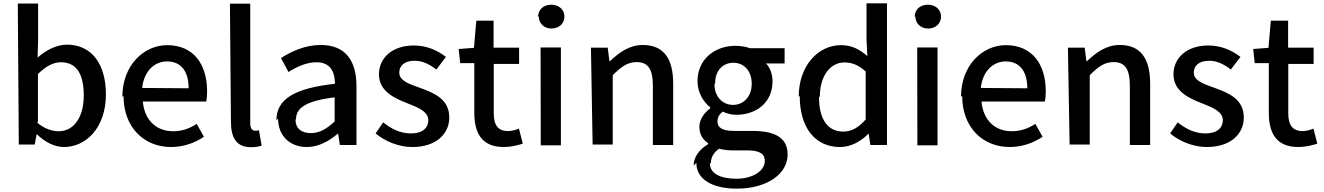

<svg xmlns="http://www.w3.org/2000/svg" viewBox="-20 -831 7889 1144"><path d="M92 30H187L198 -30H201C250 18 308 45 361 45C492 45 611 -69 611 -269C611 -448 527 -565 379 -565C317 -565 254 -532 204 -488L207 -587V-810H86ZM206 -105V-390C254 -437 298 -460 343 -460C440 -460 479 -384 479 -262C479 -125 415 -49 330 -49C293 -49 246 -62 201 -101Z M716 -260C716 -68 842 45 999 45C1075 45 1141 20 1195 -16L1152 -93C1109 -65 1064 -49 1012 -49C911 -49 841 -115 831 -226H1209C1212 -239 1214 -263 1214 -286C1214 -451 1131 -562 976 -562C839 -562 709 -444 709 -254ZM827 -307C838 -409 902 -465 975 -465C1059 -465 1104 -406 1104 -305Z M1356 -106C1356 -11 1388 46 1475 46C1504 46 1525 42 1539 37L1523 -55C1512 -52 1507 -52 1501 -52C1486 -52 1471 -63 1471 -95V-809H1350Z M1637 -124C1637 -21 1708 45 1808 45C1877 45 1939 11 1992 -34H1995L2005 33H2104V-317C2104 -471 2037 -563 1891 -563C1797 -563 1715 -524 1654 -485L1699 -402C1748 -433 1805 -460 1866 -460C1951 -460 1975 -400 1976 -332C1733 -305 1627 -240 1627 -114ZM1744 -122C1744 -187 1802 -230 1974 -251V-107C1926 -63 1884 -38 1833 -38C1781 -38 1741 -61 1741 -118Z M2218 -36C2274 11 2356 45 2436 45C2580 45 2657 -34 2657 -131C2657 -241 2566 -277 2484 -307C2420 -330 2359 -349 2359 -398C2359 -438 2388 -469 2451 -469C2499 -469 2540 -447 2580 -417L2637 -492C2589 -529 2525 -560 2446 -560C2317 -560 2238 -486 2238 -388C2238 -289 2327 -247 2404 -217C2467 -192 2532 -168 2532 -115C2532 -70 2499 -36 2429 -36C2366 -36 2315 -61 2263 -102Z M2722 -455H2806V-160C2806 -37 2851 45 2982 45C3024 45 3063 35 3095 25L3072 -65C3055 -57 3029 -50 3008 -50C2947 -50 2922 -86 2922 -155V-450H3073V-547H2921V-708H2818L2804 -546L2713 -539Z M3190 -734C3190 -691 3222 -661 3266 -661C3310 -661 3343 -690 3343 -732C3343 -775 3309 -803 3264 -803C3219 -803 3186 -774 3186 -730ZM3202 35H3322V-548H3201Z M3511 30H3631V-383C3682 -434 3719 -461 3773 -461C3841 -461 3870 -420 3870 -319V33H3991V-333C3991 -481 3935 -563 3810 -563C3730 -563 3670 -519 3615 -467H3611L3601 -547H3501Z M4129 139C4129 241 4230 293 4369 293C4555 293 4673 202 4673 90C4673 -9 4600 -51 4462 -51H4354C4279 -51 4255 -73 4255 -107C4255 -134 4267 -150 4286 -166C4311 -154 4340 -147 4366 -147C4487 -147 4583 -220 4583 -347C4583 -391 4567 -430 4544 -453H4655V-544H4448C4425 -552 4395 -558 4362 -558C4241 -558 4136 -480 4136 -347C4136 -278 4173 -222 4212 -191V-186C4180 -162 4147 -122 4147 -76C4147 -28 4170 3 4199 22V28C4144 61 4113 107 4113 156ZM4216 138C4216 109 4230 80 4264 55C4288 61 4314 65 4341 65H4428C4499 65 4537 80 4537 129C4537 184 4469 234 4367 234C4270 234 4210 201 4210 144ZM4241 -334C4241 -413 4289 -457 4350 -457C4411 -457 4459 -411 4459 -332C4459 -254 4409 -206 4348 -206C4287 -206 4237 -253 4237 -330Z M4745 -260C4745 -67 4839 45 4985 45C5050 45 5110 11 5153 -33H5156L5166 33H5265V-811H5143V-594L5148 -497C5100 -537 5057 -562 4990 -562C4859 -562 4739 -444 4739 -254ZM4865 -256C4865 -382 4930 -459 5011 -459C5054 -459 5095 -445 5138 -405V-119C5095 -70 5053 -47 5004 -47C4912 -47 4860 -120 4860 -252Z M5434 -734C5434 -691 5466 -661 5510 -661C5554 -661 5587 -690 5587 -732C5587 -775 5553 -803 5508 -803C5463 -803 5430 -774 5430 -730ZM5446 35H5566V-548H5445Z M5713 -260C5713 -68 5839 45 5996 45C6072 45 6138 20 6192 -16L6149 -93C6106 -65 6061 -49 6009 -49C5908 -49 5838 -115 5828 -226H6206C6209 -239 6211 -263 6211 -286C6211 -451 6128 -562 5973 -562C5836 -562 5706 -444 5706 -254ZM5824 -307C5835 -409 5899 -465 5972 -465C6056 -465 6101 -406 6101 -305Z M6353 30H6473V-383C6524 -434 6561 -461 6615 -461C6683 -461 6712 -420 6712 -319V33H6833V-333C6833 -481 6777 -563 6652 -563C6572 -563 6512 -519 6457 -467H6453L6443 -547H6343Z M6952 -36C7008 11 7090 45 7170 45C7314 45 7391 -34 7391 -131C7391 -241 7300 -277 7218 -307C7154 -330 7093 -349 7093 -398C7093 -438 7122 -469 7185 -469C7233 -469 7274 -447 7314 -417L7371 -492C7323 -529 7259 -560 7180 -560C7051 -560 6972 -486 6972 -388C6972 -289 7061 -247 7138 -217C7201 -192 7266 -168 7266 -115C7266 -70 7233 -36 7163 -36C7100 -36 7049 -61 6997 -102Z M7456 -455H7540V-160C7540 -37 7585 45 7716 45C7758 45 7797 35 7829 25L7806 -65C7789 -57 7763 -50 7742 -50C7681 -50 7656 -86 7656 -155V-450H7807V-547H7655V-708H7552L7538 -546L7447 -539Z"/></svg>

Font: GenEiGothic-pro-SemiBold
Style: Regular
Weight: 500
Designer: Ryoko NISHIZUKA (kana & ideographs); Paul D. Hunt (Latin, Greek & Cyrillic); Wenlong ZHANG (bopomofo); Sandoll Communica
Foundry: Adobe Systems Incorporated; o_tamon
Version: Version 1.000.140830